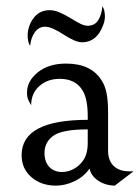

<svg xmlns="http://www.w3.org/2000/svg" viewBox="-20 -572 440 604"><path d="M262 -42Q244 -16 214.5 -2Q185 12 156 12Q110 12 79 -14.5Q48 -41 48 -84Q48 -195 256 -195V-206Q256 -261 240 -287Q218 -324 168 -324Q129 -324 103.5 -301Q78 -278 78 -241Q72 -251 68.5 -259Q65 -267 65 -281Q65 -317 99 -344.5Q133 -372 188 -372Q266 -372 299 -320Q310 -304 315 -280Q320 -256 320 -217V-98Q320 -67 337.5 -50Q355 -33 387 -33H400L341 12Q309 11 287 -5Q265 -21 262 -42ZM120 -91Q120 -63 135 -47Q150 -31 175 -31Q194 -31 211 -40Q228 -49 240 -65Q256 -86 256 -122V-165Q176 -165 148 -145Q120 -125 120 -91ZM292 -468Q272 -439 238 -439Q217 -439 179 -464Q142 -488 122 -488Q102 -488 89.5 -470.5Q77 -453 75 -428Q67 -438 67 -462Q67 -474 71.5 -488Q76 -502 84 -513Q103 -540 136 -540Q150 -540 165 -534Q180 -528 200 -516Q221 -503 233.5 -497Q246 -491 256 -491Q278 -491 289 -508.5Q300 -526 302 -552Q310 -542 310 -519Q310 -508 305 -494Q300 -480 292 -468Z"/></svg>

Font: BellefairVN
Style: Regular
Weight: 400
Designer: Nick Shinn, Liron Lavi Turkenic
Foundry: Shinntype
Version: Version 1.003